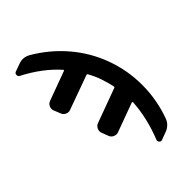

<svg xmlns="http://www.w3.org/2000/svg" viewBox="-231 -847 962 962"><g transform="rotate(-45 250.0 -365.5)"><path d="M51.8 -707Q43 -710.9 43 -721.7Q43 -732.4 52.7 -736.3L93.8 -751Q127 -763.7 159.2 -746.1Q250 -693.4 316.9 -614.7Q383.8 -536.1 418.9 -439.5Q454.1 -342.8 453.6 -238.8Q453.1 -134.8 417 -37.1Q411.1 -21.5 398.9 -9.8Q386.7 2 371.1 7.8L329.1 23.4Q319.3 27.3 312.5 19.5Q305.7 11.7 309.6 2.9Q353.5 -108.4 359.4 -211.9Q359.4 -213.9 357.4 -215.3Q355.5 -216.8 353.5 -215.8L199.2 -159.2Q186.5 -154.3 172.4 -160.6Q158.2 -167 153.3 -180.7L139.6 -216.8Q134.8 -229.5 141.1 -243.7Q147.5 -257.8 161.1 -262.7L344.7 -330.1Q348.6 -332 347.7 -335.9Q340.8 -367.2 328.1 -406.2Q318.4 -435.5 297.9 -472.7Q295.9 -475.6 292 -474.6L108.4 -408.2Q95.7 -403.3 82 -409.7Q68.4 -416 63.5 -429.7L48.8 -465.8Q43.9 -478.5 50.3 -492.7Q56.6 -506.8 71.3 -511.7L225.6 -568.4Q230.5 -571.3 227.5 -574.2Q159.2 -651.4 51.8 -707Z"/></g></svg>

Font: Rounded-L Mgen+ 1m medium
Style: Regular
Weight: 500
Designer: [Source Han Sans]
Ryoko NISHIZUKA  (kana & ideographs); Paul D. Hunt (Latin, Greek & Cyrillic); Wenlong ZHANG  (bopomofo
Version: Version 1.059.20150602